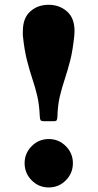

<svg xmlns="http://www.w3.org/2000/svg" viewBox="-20 -786 418 823"><path d="M298.5 -633.5Q292 -570 280.8 -526.2Q269.5 -482.5 257.5 -446.5Q245.5 -410.5 236.5 -373Q227.5 -335.5 226 -285Q225.5 -275.5 223.2 -271Q221 -266.5 210.5 -266.5H169.5Q156.5 -266.5 153.8 -271Q151 -275.5 150.5 -287.5Q148.5 -337 139.8 -374.2Q131 -411.5 119 -447.2Q107 -483 95.8 -526.8Q84.5 -570.5 78 -633.5Q77.5 -638.5 77.8 -643.2Q78 -648 78 -652.5Q78 -709 110 -737.2Q142 -765.5 188.5 -765.5Q234.5 -765.5 267 -737.2Q299.5 -709 299.5 -652.5Q299.5 -643 298.5 -633.5ZM85.5 -86.5Q85.5 -129 115.8 -159.5Q146 -190 189 -190Q232 -190 262.2 -159.5Q292.5 -129 292.5 -86.5Q292.5 -43.5 262.2 -13Q232 17.5 189 17.5Q146 17.5 115.8 -13Q85.5 -43.5 85.5 -86.5Z"/></svg>

Font: Besley* Condensed Heavy
Style: Regular
Weight: 800
Width: 3
Designer: Owen Earl
Foundry: indestructible type*
Version: Version 3.000; ttfautohint (v1.8.3)